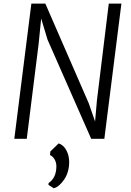

<svg xmlns="http://www.w3.org/2000/svg" viewBox="-20 -767 725 1061"><path d="M59.1 0 153.3 -747.1H230.5L470.2 -196.8L505.4 -95.7L515.6 -211.9L581.1 -747.1H650.9L556.6 0H483.9L242.7 -547.9L207.5 -664.6L193.4 -523.9L127.9 0ZM277.3 273.4 247.6 254.4 248.5 244.6Q291.5 215.8 291.5 151.4Q291.5 130.9 281.5 113.5Q271.5 96.2 256.3 89.8L258.3 69.8L304.2 25.4Q331.1 34.2 346.7 63.5Q362.3 92.8 362.3 127.9Q362.3 183.6 335 224.4Q307.6 265.1 277.3 273.4Z"/></svg>

Font: HaufeMerriweatherSansLt
Style: Italic
Weight: 300
Designer: Eben Sorkin ( eben@eyebytes.com )
Foundry: Eben Sorkin
Version: Version 1.56